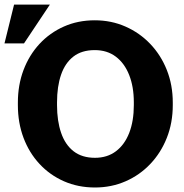

<svg xmlns="http://www.w3.org/2000/svg" viewBox="-22 -810 803 840"><path d="M393.6 10.3Q319.8 10.3 258.1 -16.8Q196.3 -43.9 150.9 -92.8Q105.5 -141.6 80.8 -207.3Q56.2 -272.9 56.2 -350.1V-361.3Q56.2 -438 80.8 -503.4Q105.5 -568.8 150.6 -617.7Q195.8 -666.5 257.3 -693.8Q318.8 -721.2 392.6 -721.2Q464.8 -721.2 526.9 -693.8Q588.9 -666.5 635.5 -617.7Q682.1 -568.8 708 -503.4Q733.9 -438 733.9 -361.3V-350.1Q733.9 -272.9 708 -207.3Q682.1 -141.6 635.7 -92.8Q589.4 -43.9 527.3 -16.8Q465.3 10.3 393.6 10.3ZM393.6 -119.6Q447.3 -119.6 485.4 -148.4Q523.4 -177.2 543.5 -229Q563.5 -280.8 563.5 -350.1V-362.3Q563.5 -430.2 543.2 -481.7Q522.9 -533.2 484.9 -562Q446.8 -590.8 392.6 -590.8Q335.4 -590.8 299.1 -562.5Q262.7 -534.2 245.1 -482.9Q227.5 -431.6 227.5 -362.3V-350.1Q227.5 -280.8 245.4 -228.8Q263.2 -176.8 300 -148.2Q336.9 -119.6 393.6 -119.6ZM-2.4 -620.1 39.6 -790H196.3L83 -620.1Z"/></svg>

Font: Roboto Slab LO Black
Style: Regular
Weight: 900
Designer: Google
Version: Version 2.000